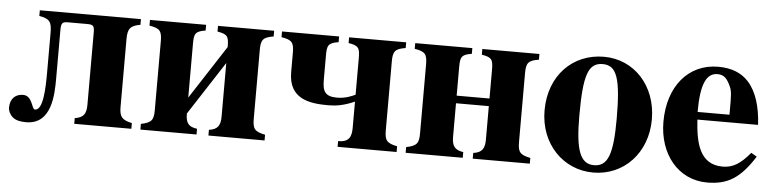

<svg xmlns="http://www.w3.org/2000/svg" viewBox="-37 -632 3239 804"><g transform="rotate(5 1582.5 -229.5)"><path d="M104 -461V-437C148 -430 157 -416 157 -372V-204C157 -141 155 -45 120 -45C105 -45 106 -102 65 -102C35 -102 11 -83 11 -44C11 -30 18 -15 31 -4C44 7 63 11 87 11C195 11 197 -114 197 -184V-387C197 -416 203 -421 226 -421H305C333 -421 337 -416 337 -387V-84C337 -47 326 -29 289 -24V0H529V-24C488 -33 476 -45 476 -87V-372C476 -415 486 -430 529 -437V-461Z M901 -84C901 -47 890 -29 853 -24V0H1089V-24C1044 -33 1036 -45 1036 -87V-376C1036 -419 1045 -430 1089 -437V-461H853V-437C897 -430 901 -419 901 -376L755 -151V-376C755 -419 759 -430 803 -437V-461H567V-437C611 -430 620 -419 620 -376V-87C620 -45 612 -33 567 -24V0H803V-24C766 -29 755 -45 755 -84L901 -309Z M1452 -85C1452 -47 1442 -24 1396 -24V0H1644V-24C1599 -33 1591 -45 1591 -88V-376C1591 -419 1600 -430 1644 -437V-461H1404V-437C1448 -430 1452 -419 1452 -376V-224C1439 -218 1412 -205 1376 -205C1326 -205 1314 -225 1314 -274V-376C1314 -419 1318 -430 1362 -437V-461H1122V-437C1166 -430 1175 -419 1175 -377V-295C1175 -183 1261 -170 1341 -170C1374 -170 1407 -175 1452 -195Z M2012 -84C2012 -47 2001 -29 1964 -24V0H2204V-24C2159 -33 2151 -45 2151 -87V-376C2151 -419 2160 -430 2204 -437V-461H1964V-437C2008 -430 2012 -419 2012 -376V-257H1874V-376C1874 -419 1878 -430 1922 -437V-461H1682V-437C1726 -430 1735 -419 1735 -376V-87C1735 -45 1727 -33 1682 -24V0H1922V-24C1885 -29 1874 -47 1874 -84V-225H2012Z M2472 -442C2531 -442 2550 -389 2550 -218C2550 -69 2530 -17 2472 -17C2414 -17 2393 -73 2393 -218C2393 -389 2411 -442 2472 -442ZM2475 -473C2343 -473 2246 -374 2246 -228C2246 -86 2346 14 2471 14C2600 14 2697 -88 2697 -229C2697 -371 2601 -473 2475 -473Z M2885 -277C2885 -397 2909 -442 2955 -442C2984 -442 2996 -425 3010 -395C3019 -376 3019 -355 3019 -303V-277ZM3124 -126C3083 -77 3052 -58 3009 -58C2911 -58 2893 -150 2887 -245H3142C3138 -319 3120 -382 3083 -423C3054 -455 3013 -473 2955 -473C2830 -473 2746 -373 2746 -224C2746 -87 2829 14 2950 14C3035 14 3088 -17 3148 -112Z"/></g></svg>

Font: XITS Math
Style: Bold
Weight: 700
Designer: MicroPress Inc., with final additions and corrections provided by Coen Hoffman, Elsevier (retired)
Version: Version 1.302